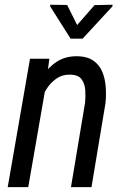

<svg xmlns="http://www.w3.org/2000/svg" viewBox="-20 -770 510 790"><path d="M167.5 -410.2 96.2 0H11.7L103.5 -528.3H183.1ZM128.4 -282.2 97.7 -283.7Q103 -325.2 116.5 -370.4Q129.9 -415.5 153.8 -454.1Q177.7 -492.7 214.1 -516.4Q250.5 -540 301.8 -538.6Q341.3 -537.1 365.5 -519.5Q389.6 -502 401.1 -473.9Q412.6 -445.8 415 -412.4Q417.5 -378.9 414.1 -346.2L356.4 0H272L330.1 -347.7Q332.5 -373 330.8 -399.2Q329.1 -425.3 315.9 -443.6Q302.7 -461.9 270.5 -462.9Q236.8 -463.9 211.7 -446.3Q186.5 -428.7 169.4 -400.6Q152.3 -372.6 142.3 -341.1Q132.3 -309.6 128.4 -282.2ZM256.3 -749.5 297.4 -667 369.1 -749 442.9 -750.5V-744.1L319.8 -610.8H270.5L186.5 -743.7V-750.5Z"/></svg>

Font: Roboto Condensed
Style: Italic
Weight: 400
Italic angle: -12°
Designer: Christian Robertson
Foundry: Google
Version: Version 3.0